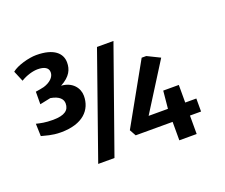

<svg xmlns="http://www.w3.org/2000/svg" viewBox="-137 -1049 1525 1300"><g transform="rotate(-20 625.0 -399.0)"><path d="M681.2 -95.2H947.3V37.6H1072.3V-95.2H1152.3V-189H1072.3V-315.9H960L947.8 -189H808.6L829.1 -221.7L1023.4 -530.3L932.1 -575.2H898.9L655.8 -141.1ZM75.7 -310.1C105.5 -303.7 146.5 -287.1 213.4 -287.1C372.6 -287.1 443.4 -366.2 443.4 -466.8C443.4 -523.9 400.4 -579.1 321.3 -583.5C395 -623 413.6 -668.9 413.6 -717.8C413.6 -783.7 361.3 -836.4 233.4 -836.4C180.2 -836.4 93.3 -813 55.7 -781.2L87.9 -704.6C129.9 -730.5 176.8 -742.7 209.5 -742.7C257.3 -742.7 286.1 -726.6 286.6 -694.3C287.6 -658.2 253.4 -628.9 208 -615.2C189.5 -610.8 170.9 -607.4 147 -604L146.5 -513.7L224.1 -529.8C287.6 -519 309.6 -490.7 309.6 -460.4C309.6 -412.1 276.4 -385.3 192.4 -384.8C133.8 -384.8 104 -392.6 72.8 -399.9ZM376.5 0H493.7L758.3 -747.1H639.6Z"/></g></svg>

Font: Merriweather Sans
Style: Bold
Weight: 700
Designer: Eben Sorkin ( eben@eyebytes.com )
Foundry: Eben Sorkin
Version: Version 1.003